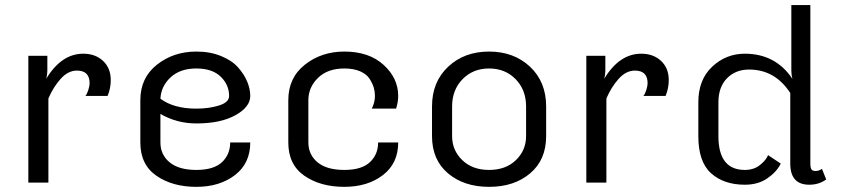

<svg xmlns="http://www.w3.org/2000/svg" viewBox="-20 -720 3315 757"><path d="M308.3 -508.3Q355.8 -508.3 386.2 -480Q416.7 -451.7 416.7 -404.2Q416.7 -371.7 404.2 -341.7H316.7Q323.3 -349.2 328.3 -365.4Q333.3 -381.7 333.3 -391.7Q333.3 -441.7 283.3 -441.7Q248.3 -441.7 219.2 -409.2Q190 -376.7 170.8 -331.7V0H91.7V-500H166.7V-441.7Q166.7 -426.7 162.5 -410Q222.5 -508.3 308.3 -508.3Z M754.2 -516.7Q808.3 -516.7 851.2 -499.2Q894.2 -481.7 918.3 -454.6Q942.5 -427.5 954.6 -398.3Q966.7 -369.2 966.7 -341.7Q966.7 -298.3 908.3 -265.8Q850 -233.3 754.2 -233.3Q677.5 -233.3 612.5 -270.8V-158.3Q612.5 -110 648.8 -80Q685 -50 754.2 -50Q822.5 -50 855 -80.4Q887.5 -110.8 887.5 -158.3H966.7Q966.7 -75.8 906.2 -29.6Q845.8 16.7 754.2 16.7Q660 16.7 596.7 -27.1Q533.3 -70.8 533.3 -158.3V-325Q533.3 -413.3 598.8 -465Q664.2 -516.7 754.2 -516.7ZM612.5 -330.8Q665 -291.7 754.2 -291.7Q804.2 -291.7 843.8 -304.2Q883.3 -316.7 883.3 -341.7Q883.3 -385.8 850 -417.9Q816.7 -450 754.2 -450Q690 -450 652.5 -415Q615 -380 612.5 -330.8Z M1337.5 -516.7Q1435 -516.7 1492.5 -464.2Q1550 -411.7 1550 -341.7Q1550 -318.3 1541.7 -291.7H1445.8Q1458.3 -316.7 1458.3 -341.7Q1458.3 -358.3 1453.8 -374.2Q1449.2 -390 1437.5 -408.8Q1425.8 -427.5 1400 -438.8Q1374.2 -450 1337.5 -450Q1271.7 -450 1233.8 -412.9Q1195.8 -375.8 1195.8 -325V-158.3Q1195.8 -110 1232.1 -80Q1268.3 -50 1337.5 -50Q1405.8 -50 1438.3 -80.4Q1470.8 -110.8 1470.8 -158.3H1550Q1550 -75.8 1489.6 -29.6Q1429.2 16.7 1337.5 16.7Q1243.3 16.7 1180 -27.1Q1116.7 -70.8 1116.7 -158.3V-325Q1116.7 -413.3 1182.1 -465Q1247.5 -516.7 1337.5 -516.7Z M2133.3 -300V-183.3Q2133.3 -90 2070.4 -36.7Q2007.5 16.7 1908.3 16.7Q1809.2 16.7 1746.2 -36.7Q1683.3 -90 1683.3 -183.3V-300Q1683.3 -397.5 1747.1 -457.1Q1810.8 -516.7 1908.3 -516.7Q2005.8 -516.7 2069.6 -457.1Q2133.3 -397.5 2133.3 -300ZM1762.5 -300V-183.3Q1762.5 -127.5 1802.5 -88.8Q1842.5 -50 1908.3 -50Q1974.2 -50 2014.2 -88.8Q2054.2 -127.5 2054.2 -183.3V-300Q2054.2 -365.8 2012.9 -407.9Q1971.7 -450 1908.3 -450Q1845 -450 1803.8 -407.9Q1762.5 -365.8 1762.5 -300Z M2508.3 -508.3Q2555.8 -508.3 2586.2 -480Q2616.7 -451.7 2616.7 -404.2Q2616.7 -371.7 2604.2 -341.7H2516.7Q2523.3 -349.2 2528.3 -365.4Q2533.3 -381.7 2533.3 -391.7Q2533.3 -441.7 2483.3 -441.7Q2448.3 -441.7 2419.2 -409.2Q2390 -376.7 2370.8 -331.7V0H2291.7V-500H2366.7V-441.7Q2366.7 -426.7 2362.5 -410Q2422.5 -508.3 2508.3 -508.3Z M3100 -700H3175V-75Q3175 -59.2 3179.2 -52.5Q3183.3 -45.8 3195.8 -45.8Q3208.3 -45.8 3220.8 -54.2L3237.5 -12.5Q3209.2 8.3 3170.8 8.3Q3095.8 8.3 3095.8 -75V-353.3Q3035.8 -445.8 2933.3 -445.8Q2880 -445.8 2846.2 -411.2Q2812.5 -376.7 2812.5 -316.7V-183.3Q2812.5 -50 2916.7 -50Q2952.5 -50 2976.7 -69.6Q3000.8 -89.2 3008.3 -108.3L3058.3 -75Q3042.5 -42.5 3005.8 -17.1Q2969.2 8.3 2916.7 8.3Q2834.2 8.3 2783.8 -36.7Q2733.3 -81.7 2733.3 -183.3V-316.7Q2733.3 -405.8 2787.9 -457.1Q2842.5 -508.3 2916.7 -508.3Q3037.5 -508.3 3104.2 -409.2Q3100 -424.2 3100 -441.7Z"/></svg>

Font: BoonBaan
Style: Regular
Weight: 400
Designer: Sungsit Sawaiwan
Foundry: FontUni
Version: Version 2.0